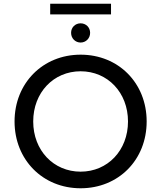

<svg xmlns="http://www.w3.org/2000/svg" viewBox="-20 -1001 864 1029"><path d="M412 8C615 8 766 -144 766 -350C766 -556 615 -708 412 -708C209 -708 58 -555 58 -350C58 -145 209 8 412 8ZM412 -81C267 -81 158 -195 158 -350C158 -505 267 -619 412 -619C557 -619 666 -505 666 -350C666 -195 557 -81 412 -81ZM412 -773C440 -773 463 -795 463 -825C463 -855 440 -876 412 -876C384 -876 361 -855 361 -825C361 -795 384 -773 412 -773ZM249 -924H575V-981H249Z"/></svg>

Font: Chess Sans Medium
Style: Regular
Weight: 500
Designer: Wolf Bōese
Foundry: Wolf Bōese
Version: Version 7.223;Glyphs 3.3 (3306)